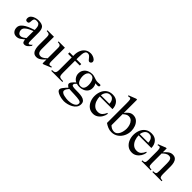

<svg xmlns="http://www.w3.org/2000/svg" viewBox="166 -1707 2983 2983"><g transform="rotate(45 1657.5 -215.5)"><path d="M400.9 -84V-58.6Q384.3 -36.1 359.9 -13.9Q335.4 8.3 304.7 8.3Q276.4 8.3 267.1 -13.2Q257.8 -34.7 257.8 -58.6Q228.5 -35.2 198.2 -13.4Q168 8.3 128.4 8.3Q82.5 8.3 57.4 -21.7Q32.2 -51.8 32.2 -96.2Q32.2 -132.8 56.2 -160.9Q80.1 -189 116.5 -209.5Q152.8 -230 191.2 -244.1Q229.5 -258.3 257.8 -267.6V-284.2Q257.8 -311.5 252.4 -335.7Q247.1 -359.9 231 -375Q214.8 -390.1 182.1 -390.1Q142.1 -390.1 132.3 -368.9Q122.6 -347.7 122.6 -314.5Q122.6 -294.9 114.7 -283.7Q106.9 -272.5 85 -272.5Q64.5 -272.5 56.2 -284.2Q47.9 -295.9 47.9 -314.5Q47.9 -351.1 72.3 -373.5Q96.7 -396 131.1 -406.2Q165.5 -416.5 195.8 -416.5Q272.5 -416.5 301.8 -385.3Q331.1 -354 331.1 -278.3V-140.6Q331.1 -123.5 331.3 -102.3Q331.5 -81.1 333.5 -69.8Q334.5 -61.5 338.9 -54.7Q343.3 -47.9 352.5 -47.9Q359.4 -47.9 369.1 -55.2Q378.9 -62.5 387.9 -71Q397 -79.6 400.9 -84ZM257.8 -87.9V-242.7Q228 -231.4 192.6 -214.4Q157.2 -197.3 131.8 -173.1Q106.4 -148.9 106.4 -116.7Q106.4 -90.3 123 -66.9Q139.6 -43.5 169.4 -43.5Q192.4 -43.5 216.1 -58.3Q239.7 -73.2 257.8 -87.9Z M855.5 -37.1 732.9 13.7H712.4V-73.2Q694.8 -54.2 673.6 -33.9Q652.3 -13.7 627.7 0Q603 13.7 574.7 13.7Q530.8 13.7 508.3 -11Q485.8 -35.6 478 -72.3Q470.2 -108.9 470.2 -144V-325.2Q470.2 -364.7 454.8 -376.2Q439.5 -387.7 401.9 -387.7V-404.3H544.9V-134.3Q544.9 -111.3 550 -90.1Q555.2 -68.8 569.8 -55.4Q584.5 -42 611.8 -42Q640.6 -42 667 -61Q693.4 -80.1 712.4 -99.6V-328.6Q712.4 -365.7 696.8 -376.7Q681.2 -387.7 647 -387.7V-404.3H785.6V-106.4Q785.6 -97.7 787.1 -83.3Q788.6 -68.8 794.2 -57.4Q799.8 -45.9 813 -45.9Q832.5 -45.9 849.6 -52.7Z M1247.6 -551.8Q1247.6 -539.6 1236.3 -527.8Q1225.1 -516.1 1211.4 -516.1Q1196.8 -516.1 1185.5 -528.1Q1174.3 -540 1162.8 -555.7Q1151.4 -571.3 1137 -583.3Q1122.6 -595.2 1101.1 -595.2Q1072.8 -595.2 1059.6 -574.5Q1046.4 -553.7 1043 -520Q1039.6 -486.3 1039.6 -447.8V-404.3H1144.5V-372.1H1039.6V-106.4Q1039.6 -65.9 1046.1 -46.9Q1052.7 -27.8 1072.8 -22.5Q1092.8 -17.1 1133.3 -17.1V0H889.6V-17.1Q924.8 -17.1 941.2 -25.9Q957.5 -34.7 962.4 -54.4Q967.3 -74.2 967.3 -106.4V-372.1H887.2V-404.3H967.3V-431.6Q967.3 -483.4 986.1 -528.1Q1004.9 -572.8 1042.2 -600.1Q1079.6 -627.4 1135.7 -627.4Q1155.8 -627.4 1182.1 -618.7Q1208.5 -609.9 1228 -593Q1247.6 -576.2 1247.6 -551.8Z M1590.8 -368.7Q1590.8 -354.5 1579.6 -350.1Q1568.4 -345.7 1553.7 -345.7Q1542.5 -345.7 1530.5 -346.7Q1518.6 -347.7 1510.3 -348.1Q1522.9 -331.1 1528.6 -309.8Q1534.2 -288.6 1534.2 -267.6Q1534.2 -222.7 1511.5 -192.1Q1488.8 -161.6 1452.6 -146.2Q1416.5 -130.9 1375 -130.9Q1359.9 -130.9 1344.5 -132.8Q1329.1 -134.8 1313.5 -139.6Q1302.2 -130.4 1291.3 -117.9Q1280.3 -105.5 1280.3 -90.3Q1280.3 -72.8 1302.2 -66.9Q1324.2 -61 1359.1 -60.8Q1394 -60.5 1433.1 -59.6Q1472.2 -58.6 1507.1 -50.8Q1542 -43 1564 -22.7Q1585.9 -2.4 1585.9 37.1Q1585.9 77.6 1563.7 107.7Q1541.5 137.7 1506.3 157.2Q1471.2 176.8 1432.1 186.3Q1393.1 195.8 1359.4 195.8Q1342.3 195.8 1313 191.2Q1283.7 186.5 1253.4 176.3Q1223.1 166 1202.4 149.9Q1181.6 133.8 1181.6 111.3Q1181.6 94.7 1197.5 71.8Q1213.4 48.8 1232.9 28.1Q1252.4 7.3 1263.2 -3.4Q1252 -11.2 1236.8 -24.4Q1221.7 -37.6 1221.7 -52.7Q1221.7 -69.3 1234.4 -87.6Q1247.1 -106 1263.7 -122.1Q1280.3 -138.2 1292 -147.5Q1256.3 -164.1 1235.6 -197.8Q1214.8 -231.4 1214.8 -270Q1214.8 -315.4 1237.3 -348.4Q1259.8 -381.3 1296.6 -398.9Q1333.5 -416.5 1376 -416.5Q1401.9 -416.5 1426.3 -408.7Q1450.7 -400.9 1474.9 -392.8Q1499 -384.8 1523.9 -384.8Q1535.2 -384.8 1546.9 -386.2Q1558.6 -387.7 1570.8 -387.7Q1582 -387.7 1586.4 -385.3Q1590.8 -382.8 1590.8 -368.7ZM1456.5 -255.4Q1456.5 -283.2 1449.2 -315.7Q1441.9 -348.1 1422.9 -371.6Q1403.8 -395 1369.1 -395Q1339.8 -395 1323 -378.9Q1306.2 -362.8 1299.1 -338.6Q1292 -314.5 1292 -289.6Q1292 -261.7 1299.6 -229.7Q1307.1 -197.8 1326.4 -175Q1345.7 -152.3 1380.9 -152.3Q1411.6 -152.3 1428 -167.5Q1444.3 -182.6 1450.4 -206.3Q1456.5 -230 1456.5 -255.4ZM1553.7 53.7Q1553.7 35.6 1539.8 27.3Q1525.9 19 1510.3 15.6Q1493.2 11.7 1464.4 9.3Q1435.5 6.8 1402.3 5.6Q1369.1 4.4 1338.4 3.2Q1307.6 2 1287.1 0Q1274.9 14.6 1260.3 35.6Q1245.6 56.6 1245.6 78.1Q1245.6 98.1 1263.7 110.8Q1281.7 123.5 1307.9 130.1Q1334 136.7 1359.1 139.2Q1384.3 141.6 1398.9 141.6Q1418.9 141.6 1445.1 137.7Q1471.2 133.8 1496.1 124Q1521 114.3 1537.4 97.2Q1553.7 80.1 1553.7 53.7Z M1969.7 -157.2 1982.9 -147.5Q1977.1 -106 1954.6 -69.1Q1932.1 -32.2 1897 -9.3Q1861.8 13.7 1817.4 13.7Q1759.3 13.7 1720 -17.3Q1680.7 -48.3 1660.6 -96.9Q1640.6 -145.5 1640.6 -198.2Q1640.6 -256.3 1661.1 -306.2Q1681.6 -356 1723.1 -386.2Q1764.6 -416.5 1828.1 -416.5Q1901.4 -416.5 1942.1 -369.9Q1982.9 -323.2 1982.9 -252H1703.6Q1703.6 -208.5 1719.2 -163.8Q1734.9 -119.1 1767.6 -89.4Q1800.3 -59.6 1851.1 -59.6Q1897.5 -59.6 1925.5 -87.6Q1953.6 -115.7 1969.7 -157.2ZM1703.6 -277.3H1890.6Q1890.6 -304.2 1881.6 -328.9Q1872.6 -353.5 1853.3 -369.1Q1834 -384.8 1803.2 -384.8Q1757.8 -384.8 1732.4 -351.6Q1707 -318.4 1703.6 -277.3Z M2430.7 -218.8Q2430.7 -159.2 2404.8 -106Q2378.9 -52.7 2331.8 -19.5Q2284.7 13.7 2221.2 13.7Q2181.2 13.7 2143.8 -1.7Q2106.4 -17.1 2074.2 -40V-468.8Q2074.2 -520 2069.8 -545.2Q2065.4 -570.3 2042.5 -570.3Q2034.7 -570.3 2027.3 -568.1Q2020 -565.9 2011.7 -564.5L2005.9 -579.6L2128.4 -627.4H2148.9V-334.5Q2171.4 -366.2 2203.1 -391.4Q2234.9 -416.5 2275.9 -416.5Q2329.1 -416.5 2363.3 -386.5Q2397.5 -356.4 2414.1 -310.8Q2430.7 -265.1 2430.7 -218.8ZM2354 -193.4Q2354 -227.5 2343 -264.6Q2332 -301.8 2306.9 -327.9Q2281.7 -354 2239.7 -354Q2213.9 -354 2190.4 -339.1Q2167 -324.2 2148.9 -307.1V-64.9Q2167.5 -45.4 2192.1 -33Q2216.8 -20.5 2244.1 -20.5Q2275.4 -20.5 2296.6 -37.8Q2317.9 -55.2 2330.3 -82Q2342.8 -108.9 2348.4 -138.7Q2354 -168.5 2354 -193.4Z M2823.7 -157.2 2836.9 -147.5Q2831.1 -106 2808.6 -69.1Q2786.1 -32.2 2751 -9.3Q2715.8 13.7 2671.4 13.7Q2613.3 13.7 2574 -17.3Q2534.7 -48.3 2514.6 -96.9Q2494.6 -145.5 2494.6 -198.2Q2494.6 -256.3 2515.1 -306.2Q2535.6 -356 2577.1 -386.2Q2618.7 -416.5 2682.1 -416.5Q2755.4 -416.5 2796.1 -369.9Q2836.9 -323.2 2836.9 -252H2557.6Q2557.6 -208.5 2573.2 -163.8Q2588.9 -119.1 2621.6 -89.4Q2654.3 -59.6 2705.1 -59.6Q2751.5 -59.6 2779.5 -87.6Q2807.6 -115.7 2823.7 -157.2ZM2557.6 -277.3H2744.6Q2744.6 -304.2 2735.6 -328.9Q2726.6 -353.5 2707.3 -369.1Q2688 -384.8 2657.2 -384.8Q2611.8 -384.8 2586.4 -351.6Q2561 -318.4 2557.6 -277.3Z M3314.5 0H3111.8V-17.1Q3142.6 -17.1 3156.5 -23.4Q3170.4 -29.8 3174.1 -46.1Q3177.7 -62.5 3177.7 -91.3V-256.8Q3177.7 -279.8 3174.3 -304.2Q3170.9 -328.6 3157.5 -345.5Q3144 -362.3 3114.3 -362.3Q3082.5 -362.3 3056.2 -344.2Q3029.8 -326.2 3009.8 -304.7V-91.3Q3009.8 -63 3013.4 -46.9Q3017.1 -30.8 3031 -23.9Q3044.9 -17.1 3075.2 -17.1V0H2874V-17.1Q2903.8 -17.1 2916.5 -24.9Q2929.2 -32.7 2932.4 -49.3Q2935.5 -65.9 2935.5 -91.3V-277.8Q2935.5 -308.1 2930.2 -333.3Q2924.8 -358.4 2904.3 -358.4Q2897 -358.4 2889.2 -356.2Q2881.3 -354 2874 -351.6L2868.2 -367.2L2991.7 -416.5H3009.8V-331.1Q3034.2 -361.3 3068.8 -388.9Q3103.5 -416.5 3145 -416.5Q3189 -416.5 3211.9 -393.6Q3234.9 -370.6 3242.9 -335.7Q3251 -300.8 3251 -264.2V-91.3Q3251 -52.7 3260.7 -34.9Q3270.5 -17.1 3314.5 -17.1Z"/></g></svg>

Font: Scheherazade New
Style: Regular
Weight: 400
Designer: SIL International
Foundry: SIL International
Version: Version 4.000